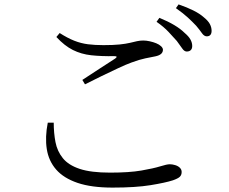

<svg xmlns="http://www.w3.org/2000/svg" viewBox="-20 -837 1040 872"><path d="M828 -603Q817 -603 807.5 -617Q798 -631 783 -651Q767 -669 745.5 -692Q724 -715 691 -738L704 -756Q743 -740 771.5 -723Q800 -706 818 -688Q837 -672 845 -657.5Q853 -643 853 -628Q853 -616 846.5 -609.5Q840 -603 828 -603ZM491 15Q395 15 332 -6.5Q269 -28 235 -67Q201 -106 192.5 -160Q184 -214 197 -280H224Q224 -233 232 -191.5Q240 -150 265.5 -118.5Q291 -87 342 -70Q393 -53 480 -53Q567 -53 622 -62.5Q677 -72 707.5 -81.5Q738 -91 751 -91Q763 -91 776 -87Q789 -83 797 -75Q805 -67 805 -56Q805 -42 796.5 -34Q788 -26 765 -18Q731 -7 663.5 4Q596 15 491 15ZM354 -474Q391 -499 433.5 -526Q476 -553 503 -571Q518 -582 499 -582Q440 -581 394.5 -586Q349 -591 311 -610Q273 -629 236 -669L251 -687Q287 -664 317.5 -652Q348 -640 379.5 -636Q411 -632 450 -632Q494 -632 523 -635Q552 -638 570.5 -642.5Q589 -647 602.5 -650Q616 -653 631 -653Q644 -653 660 -649.5Q676 -646 689.5 -640.5Q703 -635 711.5 -627Q720 -619 720 -611Q720 -588 685 -581Q665 -577 640 -572Q615 -567 577 -553Q552 -544 516 -527Q480 -510 440.5 -491Q401 -472 366 -454ZM919 -672Q907 -672 897 -686.5Q887 -701 871 -720Q854 -738 833.5 -757Q813 -776 779 -800L791 -817Q829 -804 858 -789.5Q887 -775 905 -759Q925 -743 933 -728Q941 -713 941 -697Q941 -685 935.5 -678.5Q930 -672 919 -672Z"/></svg>

Font: Noto Serif KR
Style: Regular
Weight: 400
Designer: Ryoko NISHIZUKA  (kana & ideographs); Frank Grießhammer (Latin, Greek & Cyrillic); Wenlong ZHANG  (bopomofo); Sandoll Co
Foundry: Adobe
Version: Version 2.003-H1;hotconv 1.1.1;makeotfexe 2.6.0